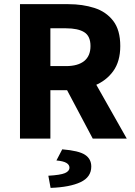

<svg xmlns="http://www.w3.org/2000/svg" viewBox="-20 -672 653 931"><path d="M76.9 0V-651.8H311.7Q380.8 -651.8 437.8 -633.5Q494.7 -615.3 529 -570.8Q563.2 -526.3 563.2 -448.8Q563.2 -374.3 529 -327Q494.7 -279.7 437.8 -257.1Q380.8 -234.5 311.7 -234.5H224.3V0ZM224.3 -351.5H299.7Q357.9 -351.5 388.3 -376.2Q418.8 -400.8 418.8 -448.8Q418.8 -497.1 388.3 -516Q357.9 -534.8 299.7 -534.8H224.3ZM429.7 0 284.7 -273.4 386.6 -367.7 594.6 0ZM225.3 239.1 214.4 180.1Q272.9 176.8 294.9 167.4Q316.8 158 316.8 140.9Q316.8 126.8 302 118Q287.2 109.1 253.6 106.1L281.8 52.1Q362.1 58.6 392.4 78.7Q422.6 98.7 422.6 135.6Q422.6 186.7 370.7 211.2Q318.8 235.7 225.3 239.1Z"/></svg>

Font: SourceSans3VF
Style: Regular
Weight: 200
Designer: Paul D. Hunt
Foundry: Adobe
Version: Version 3.052;hotconv 1.1.0;makeotfexe 2.6.0